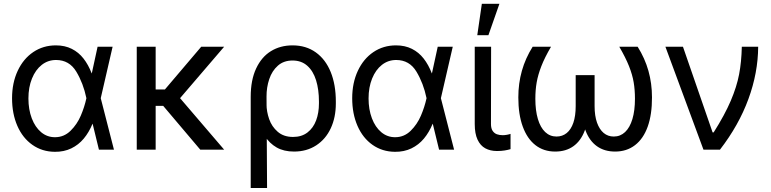

<svg xmlns="http://www.w3.org/2000/svg" viewBox="-20 -771 3973 989"><path d="M42.1 -265.2Q42.1 -343.9 71.1 -406.1Q100.1 -468.2 151.4 -502.8Q202.7 -537.3 268 -537.3Q314.2 -537.3 349.8 -519.3Q385.4 -501.4 410.2 -469.4Q435.1 -437.5 452.3 -393H484.8L498.6 -266.6L567 0H489.6L424.7 -266.6Q409.2 -341.5 373.1 -401.8Q337 -462 268.6 -462Q227.2 -462 195.1 -436.8Q163 -411.6 144.7 -366.5Q126.4 -321.5 126.4 -263.8Q126.4 -207.2 143.6 -161.6Q160.9 -116 191.8 -90.1Q222.7 -64.2 263.1 -64.2Q309.7 -64.2 343.4 -97.4Q377.1 -130.5 396.1 -175.1Q415.1 -219.6 424.7 -263.8L482.7 -530.4H560.1L498.6 -263.8L484.8 -133.3H456.5Q438.2 -89.1 411.4 -57Q384.7 -24.9 347.2 -6.7Q309.7 11.4 262.4 11Q196.8 10.4 146.8 -24.9Q96.7 -60.1 69.4 -122.6Q42.1 -185.1 42.1 -265.2Z M781.8 0H684.4V-530.4H781.8ZM873.6 -225.8H750.7L735.5 -310.1H829.4L1016.6 -530.4H1134.7ZM817 -230 879.8 -297.7 1134.7 0H1011.7Z M1486.9 -537.3Q1556.3 -537.3 1606.5 -501.4Q1656.8 -465.5 1683.4 -400.2Q1709.9 -334.9 1709.9 -247.9V-238.3Q1709.9 -166.1 1683.7 -110Q1657.5 -53.9 1608.6 -22.1Q1559.7 9.7 1494.5 9.7Q1442 9.7 1405 -11.4Q1368.1 -32.5 1343.2 -71.3Q1318.4 -110.2 1298.3 -168.5L1352.9 -234.1Q1352.9 -196.5 1366.4 -157.6Q1379.8 -118.8 1410.6 -92.2Q1441.3 -65.6 1489.6 -65.6Q1533.8 -65.6 1563.9 -88.7Q1593.9 -111.9 1608.4 -150.9Q1622.9 -189.9 1622.9 -238.3V-247.9Q1622.9 -309.7 1608.1 -357.6Q1593.2 -405.4 1562.8 -432.3Q1532.5 -459.3 1486.9 -459.3Q1441.3 -459.3 1411.3 -432.7Q1381.2 -406.1 1366.9 -363.4Q1352.6 -320.8 1352.9 -273.5L1355.7 197.5H1271.4V-272.1Q1271.4 -358.8 1299.4 -418.3Q1327.3 -477.9 1375.7 -507.6Q1424 -537.3 1486.9 -537.3Z M1794.2 -265.2Q1794.2 -343.9 1823.2 -406.1Q1852.2 -468.2 1903.5 -502.8Q1954.8 -537.3 2020 -537.3Q2066.3 -537.3 2101.9 -519.3Q2137.4 -501.4 2162.3 -469.4Q2187.2 -437.5 2204.4 -393H2236.9L2250.7 -266.6L2319.1 0H2241.7L2176.8 -266.6Q2161.3 -341.5 2125.2 -401.8Q2089.1 -462 2020.7 -462Q1979.3 -462 1947.2 -436.8Q1915.1 -411.6 1896.8 -366.5Q1878.5 -321.5 1878.5 -263.8Q1878.5 -207.2 1895.7 -161.6Q1913 -116 1943.9 -90.1Q1974.8 -64.2 2015.2 -64.2Q2061.8 -64.2 2095.5 -97.4Q2129.1 -130.5 2148.1 -175.1Q2167.1 -219.6 2176.8 -263.8L2234.8 -530.4H2312.2L2250.7 -263.8L2236.9 -133.3H2208.6Q2190.3 -89.1 2163.5 -57Q2136.7 -24.9 2099.3 -6.7Q2061.8 11.4 2014.5 11Q1948.9 10.4 1898.8 -24.9Q1848.8 -60.1 1821.5 -122.6Q1794.2 -185.1 1794.2 -265.2Z M2509.7 -530.4 2509 -132.6Q2509 -109.5 2517.6 -96.9Q2526.2 -84.3 2539.5 -79.4Q2552.8 -74.6 2569.8 -74.6Q2579.4 -74.6 2591.7 -76.8Q2603.9 -79.1 2609.8 -81.5V-2.8Q2596 1.4 2579.1 4.1Q2562.2 6.9 2540.1 6.9Q2505.5 6.9 2480 -6.9Q2454.4 -20.7 2439.9 -51.6Q2425.4 -82.5 2425.4 -131.9V-530.4ZM2462 -751.4H2552.5L2495.9 -589.8H2438.5Z M2737.6 -262.4Q2737.6 -201.7 2750.7 -157.8Q2763.8 -114 2788.3 -90.8Q2812.8 -67.7 2846.7 -67.7Q2876.7 -67.7 2899 -85.6Q2921.3 -103.6 2933.4 -138.8Q2945.4 -174 2945.4 -224.4V-384H3011.7V-225.1Q3011.7 -150.2 2991.7 -97.5Q2971.7 -44.9 2933.2 -17.6Q2894.7 9.7 2839.8 9.7Q2780.4 9.7 2737.9 -23.5Q2695.4 -56.6 2672.7 -119.1Q2649.9 -181.6 2649.9 -269.3Q2649.9 -341.2 2668.2 -406.1Q2686.5 -471 2723.8 -530.4H2818.4Q2785.9 -474.8 2768.6 -430.4Q2751.4 -386 2744.5 -346.9Q2737.6 -307.7 2737.6 -262.4ZM3338.4 -269.3Q3338.7 -181.6 3316.5 -119.1Q3294.2 -56.6 3251.2 -23.5Q3208.2 9.7 3148.5 9.7Q3093.6 9.7 3055.1 -17.6Q3016.6 -44.9 2996.5 -97.5Q2976.5 -150.2 2976.5 -225.1V-384H3042.8V-224.4Q3042.8 -174.4 3055.2 -139.3Q3067.7 -104.3 3089.6 -86Q3111.5 -67.7 3141.6 -67.7Q3175.4 -67.7 3199.9 -90.8Q3224.4 -114 3237.6 -157.8Q3250.7 -201.7 3250.7 -262.4Q3250.7 -308 3244.1 -347Q3237.6 -386 3220 -430.4Q3202.3 -474.8 3169.9 -530.4H3264.5Q3301.8 -471 3320.1 -406.1Q3338.4 -341.2 3338.4 -269.3Z M3407.5 -530.4H3497.9L3650.6 -89.1H3656.1Q3713.4 -179.6 3744.1 -251.7Q3774.9 -323.9 3787.1 -387.9Q3799.4 -452 3801.1 -530.4H3885.4Q3884.7 -396.1 3835.1 -260.9Q3785.6 -125.7 3688.5 0H3603.6Z"/></svg>

Font: Pretendard Variable
Style: Regular
Weight: 400
Designer: Base glyphs from Inter by Rasmus Andersson; Hangul glyphs from Noto Sans CJK(Source Han Sans) by Jang Soo-young and Kang
Foundry: Kil Hyung-jin
Version: Version 1.100;FEAKit 1.0